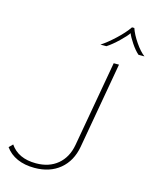

<svg xmlns="http://www.w3.org/2000/svg" viewBox="-135 -1021 906 1121"><g transform="rotate(15 317.5 -460.0)"><path d="M6 -68 28 -90Q77 -18 184 -18Q263 -18 314.5 -61Q366 -104 380 -181L472 -700H504L412 -179Q396 -90 335.5 -40Q275 10 182 10Q123 10 78 -10Q33 -30 6 -68ZM521 -930H535Q548 -892 577.5 -849Q607 -806 635 -785H599Q576 -805 553 -839.5Q530 -874 522 -895Q510 -876 473 -840.5Q436 -805 405 -785H369Q406 -809 451 -851Q496 -893 521 -930Z"/></g></svg>

Font: KoHo ExtraLight
Style: Italic
Weight: 275
Italic angle: -10°
Version: Version 1.000; ttfautohint (v1.6)